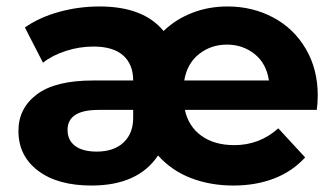

<svg xmlns="http://www.w3.org/2000/svg" viewBox="-20 -566 1036 594"><path d="M960 -226H552Q563 -175 603 -146Q643 -117 705 -117Q783 -117 841 -169L924 -79Q885 -36 828.5 -14Q772 8 702 8Q631 8 571 -15Q511 -38 469 -85Q407 8 263 8Q158 8 97.5 -38Q37 -84 37 -161Q37 -231 94 -274Q151 -317 268 -317H392Q392 -367 361 -394.5Q330 -422 269 -422Q226 -422 184 -408.5Q142 -395 113 -372L57 -481Q101 -512 162 -529Q223 -546 288 -546Q424 -546 486 -470Q523 -506 574 -526Q625 -546 684 -546Q761 -546 825 -512Q889 -478 926 -415Q963 -352 963 -271Q963 -246 960 -226ZM550 -317H812Q804 -370 767.5 -399Q731 -428 682 -428Q633 -428 596 -399Q559 -370 550 -317ZM392 -201V-226H285Q189 -226 189 -164Q189 -132 212.5 -114.5Q236 -97 279 -97Q332 -97 362 -125Q392 -153 392 -201Z"/></svg>

Font: CMG Sans
Style: Bold
Weight: 700
Designer: Julieta Ulanovsky
Foundry: Julieta Ulanovsky
Version: Version 7.200